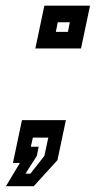

<svg xmlns="http://www.w3.org/2000/svg" viewBox="-46 -560 344 660"><path d="M-25.5 80 22.5 0H-1.5L29.5 -147H180.5L151.5 -9.5L70 80ZM41.5 37H58.5L106.5 -24L120 -87H67L60 -55.5H87L80.5 -24ZM75.5 -393.5 106.5 -540.5H263.5L232.5 -393.5ZM146 -450.5H187.5L194 -483.5H152.5Z"/></svg>

Font: Tourney Thin SemiBold
Style: Italic
Weight: 600
Italic angle: -12°
Version: Version 1.015